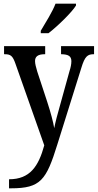

<svg xmlns="http://www.w3.org/2000/svg" viewBox="-20 -786 530 1041"><path d="M201 -619V-606H243C295 -646 371 -721 392 -756V-766H281C264 -721 228 -665 201 -619ZM29 186V235H40C201 235 231 190 291 -3L421 -418C440 -481 455 -492 488 -492H490V-536H311V-492H314C350 -491 367 -482 367 -454C367 -438 363 -419 357 -401L303 -206C291 -164 281 -127 274 -91C269 -123 255 -176 236 -234L182 -398C175 -422 170 -440 170 -455C170 -478 184 -492 222 -492H225V-536H2V-492H6C38 -492 49 -483 64 -440L220 2C189 115 143 186 29 186Z"/></svg>

Font: Noto Serif Hebrew Condensed Medium
Style: Regular
Weight: 500
Width: 3
Designer: Monotype Design Team
Foundry: Monotype Imaging Inc.
Version: Version 2.004